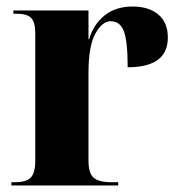

<svg xmlns="http://www.w3.org/2000/svg" viewBox="-20 -568 549 588"><path d="M15 0H342V-10H321Q282 -10 266.5 -24Q251 -38 251 -76V-345Q251 -427 272 -465Q293 -503 319 -503Q348 -503 359.5 -472Q371 -441 371 -362Q494 -362 494 -453Q494 -499 465 -523.5Q436 -548 386 -548Q334 -548 300 -520.5Q266 -493 253 -448H251V-536H21V-526H30Q63 -526 75.5 -513Q88 -500 88 -466V-76Q88 -38 74 -24Q60 -10 26 -10H15Z"/></svg>

Font: Noto Serif Display SemiCondensed Extra
Style: Regular
Weight: 800
Width: 4
Designer: Monotype Design Team
Foundry: Monotype Imaging Inc.
Version: Version 1.900